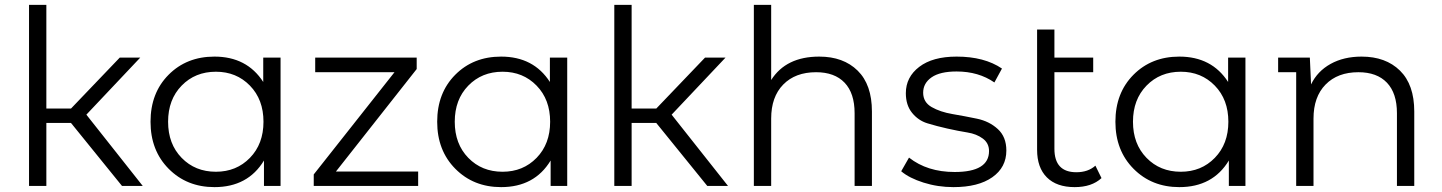

<svg xmlns="http://www.w3.org/2000/svg" viewBox="-20 -762 5911 787"><path d="M480 0 271 -258H170V0H99V-742H170V-317H271L471 -526H555L334 -292L565 0Z M1059 -526H1130V0H1062V-104Q996 5 859 5Q746 5 671.5 -70Q597 -145 597 -263Q597 -381 671 -455.5Q745 -530 859 -530Q992 -530 1059 -426ZM865 -58Q949 -58 1004.5 -115Q1060 -172 1060 -263Q1060 -354 1004.5 -411Q949 -468 865 -468Q780 -468 724.5 -411Q669 -354 669 -263Q669 -172 724.5 -115Q780 -58 865 -58Z M1357 -59H1694V0H1266V-47L1597 -466H1272V-526H1688V-479Z M2234 -526H2305V0H2237V-104Q2171 5 2034 5Q1921 5 1846.5 -70Q1772 -145 1772 -263Q1772 -381 1846 -455.5Q1920 -530 2034 -530Q2167 -530 2234 -426ZM2040 -58Q2124 -58 2179.5 -115Q2235 -172 2235 -263Q2235 -354 2179.5 -411Q2124 -468 2040 -468Q1955 -468 1899.5 -411Q1844 -354 1844 -263Q1844 -172 1899.5 -115Q1955 -58 2040 -58Z M2879 0 2670 -258H2569V0H2498V-742H2569V-317H2670L2870 -526H2954L2733 -292L2964 0Z M3338 -530Q3437 -530 3495.5 -472.5Q3554 -415 3554 -305V0H3483V-298Q3483 -380 3442 -423Q3401 -466 3325 -466Q3240 -466 3190.5 -415.5Q3141 -365 3141 -276V0H3070V-742H3141V-434Q3202 -530 3338 -530Z M3888 5Q3824 5 3765.5 -13.5Q3707 -32 3674 -60L3706 -116Q3781 -57 3893 -57Q4034 -57 4034 -143Q4034 -175 4008.5 -194Q3983 -213 3945.5 -219Q3908 -225 3863.5 -235Q3819 -245 3781.5 -256.5Q3744 -268 3718.5 -299.5Q3693 -331 3693 -380Q3693 -446 3748 -488Q3803 -530 3901 -530Q4015 -530 4087 -481L4056 -424Q3991 -469 3901 -469Q3833 -469 3798.5 -445Q3764 -421 3764 -382Q3764 -343 3799 -323Q3834 -303 3884 -294.5Q3934 -286 3984.5 -275.5Q4035 -265 4070 -233Q4105 -201 4105 -145Q4105 -76 4047.5 -35.5Q3990 5 3888 5Z M4470 -83 4495 -32Q4455 5 4385 5Q4311 5 4271 -35Q4231 -75 4231 -148V-641H4302V-526H4461V-466H4302V-152Q4302 -56 4392 -56Q4440 -56 4470 -83Z M5014 -526H5085V0H5017V-104Q4951 5 4814 5Q4701 5 4626.5 -70Q4552 -145 4552 -263Q4552 -381 4626 -455.5Q4700 -530 4814 -530Q4947 -530 5014 -426ZM4820 -58Q4904 -58 4959.5 -115Q5015 -172 5015 -263Q5015 -354 4959.5 -411Q4904 -468 4820 -468Q4735 -468 4679.5 -411Q4624 -354 4624 -263Q4624 -172 4679.5 -115Q4735 -58 4820 -58Z M5561 -530Q5660 -530 5718.5 -472.5Q5777 -415 5777 -305V0H5706V-298Q5706 -380 5665 -423Q5624 -466 5548 -466Q5463 -466 5413.5 -415.5Q5364 -365 5364 -276V0H5293V-466H5219V-526H5349L5354 -416Q5380 -470 5434 -500Q5488 -530 5561 -530Z"/></svg>

Font: mBank
Style: Regular
Weight: 400
Designer: Julieta Ulanovsky
Foundry: Julieta Ulanovsky
Version: Version 7.200;PS 007.200;hotconv 1.0.88;makeotf.lib2.5.64775